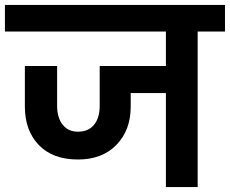

<svg xmlns="http://www.w3.org/2000/svg" viewBox="-41 -760 934 780"><path d="M-21 -632V-740H873V-632H762V0H633V-382H490V-327Q490 -231 432 -171.5Q374 -112 276 -112Q173 -112 116.5 -171Q60 -230 60 -327V-492H191V-330Q191 -282 213.5 -253.5Q236 -225 276 -225Q318 -225 341 -253Q364 -281 364 -330V-492H633V-632Z"/></svg>

Font: SVN-Poppins SemiBold
Style: Regular
Weight: 600
Designer: Ninad Kale (Devanagari), Jonny Pinhorn (Latin)
Foundry: Indian Type Foundry
Version: Version 3.002 2017